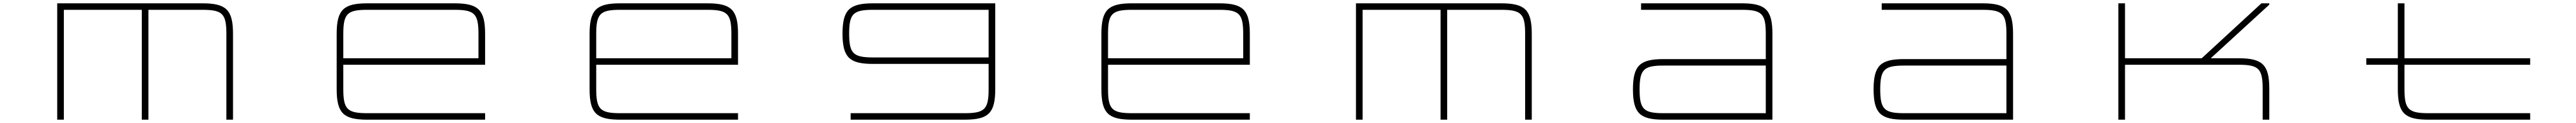

<svg xmlns="http://www.w3.org/2000/svg" viewBox="-20 -720 15531 740"><path d="M325 -700V0H365V-661H835V0H875V-661H1199.5C1321.5 -661 1345 -637.5 1345 -515.5V0H1385V-515.5C1385 -660 1345 -700 1200.5 -700Z M2720.5 -700H2194.5C2050 -700 2010 -660 2010 -515.5V-184.5C2010 -40 2050 0 2194.5 0H2905V-39H2195.5C2073.5 -39 2050 -62.5 2050 -184.5V-330.5H2905V-515.5C2905 -660 2865 -700 2720.5 -700ZM2050 -369.5V-515.5C2050 -637.5 2073.5 -661 2195.5 -661H2719.5C2841.5 -661 2865 -637.5 2865 -515.5V-369.5Z M4245.5 -700H3719.5C3575 -700 3535 -660 3535 -515.5V-184.5C3535 -40 3575 0 3719.5 0H4430V-39H3720.5C3598.5 -39 3575 -62.5 3575 -184.5V-330.5H4430V-515.5C4430 -660 4390 -700 4245.5 -700ZM3575 -369.5V-515.5C3575 -637.5 3598.5 -661 3720.5 -661H4244.5C4366.5 -661 4390 -637.5 4390 -515.5V-369.5Z M5245.5 -661H5941V-374.5H5245.5C5124.5 -374.5 5100.5 -397.5 5100 -518C5100.5 -638 5124.5 -661 5245.5 -661ZM5060 -515.5V-520V-517.5C5060.5 -375 5101 -335.5 5244.5 -335.5H5941V-184.5C5941 -62.5 5917.5 -39 5795.5 -39H5109V0H5796.5C5941 0 5981 -40 5981 -184.5V-700H5244.5C5101 -700 5060.5 -660.5 5060 -517.5Z M7331.5 -700H6805.5C6661 -700 6621 -660 6621 -515.5V-184.5C6621 -40 6661 0 6805.5 0H7516V-39H6806.5C6684.5 -39 6661 -62.5 6661 -184.5V-330.5H7516V-515.5C7516 -660 7476 -700 7331.5 -700ZM6661 -369.5V-515.5C6661 -637.5 6684.5 -661 6806.5 -661H7330.5C7452.5 -661 7476 -637.5 7476 -515.5V-369.5Z M8156 -700V0H8196V-661H8666V0H8706V-661H9030.5C9152.5 -661 9176 -637.5 9176 -515.5V0H9216V-515.5C9216 -660 9176 -700 9031.5 -700Z M10011.5 -325.5H10627V-39H10011.5C9890.5 -39 9866.5 -62 9866 -182C9866.5 -302.5 9890.5 -325.5 10011.5 -325.5ZM9826 -180V-184.5V-182.5C9826.5 -39.5 9867 0 10010.5 0H10667V-515.5C10667 -660 10627 -700 10482.5 -700H9875V-661H10481.5C10603.5 -661 10627 -637.5 10627 -515.5V-364.5H10010.5C9867 -364.5 9826.5 -325 9826 -182.5Z M11462.5 -325.5H12078V-39H11462.5C11341.5 -39 11317.5 -62 11317 -182C11317.5 -302.5 11341.5 -325.5 11462.5 -325.5ZM11277 -180V-184.5V-182.5C11277.5 -39.5 11318 0 11461.5 0H12118V-515.5C12118 -660 12078 -700 11933.5 -700H11326V-661H11932.5C12054.5 -661 12078 -637.5 12078 -515.5V-364.5H11461.5C11318 -364.5 11277.5 -325 11277 -182.5Z M12753 -700V0H12793V-330.5H13477.5C13599.5 -330.5 13623 -307 13623 -185V0H13663V-185C13663 -329.5 13623 -369.5 13478.5 -369.5H13310L13663 -692V-700H13615.5L13255.5 -369.5H12793V-700Z M14248 -369.5V-330.5H14438V-184.5C14438 -40 14478 0 14622.5 0H15236V-39H14623.5C14501.5 -39 14478 -62.5 14478 -184.5V-330.5H15236V-369.5H14478V-700H14438V-369.5Z"/></svg>

Font: Melete UltraLight
Style: Regular
Weight: 200
Width: 6
Designer: Sora Sagano
Foundry: DOT COLON
Version: Version 0.200;FEAKit 1.0